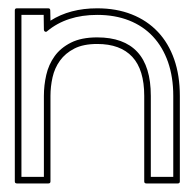

<svg xmlns="http://www.w3.org/2000/svg" viewBox="-20 -424 458 455"><path d="M94.2 -404.3Q99.1 -404.3 99.1 -399.4L99.6 -375Q145.5 -404.3 210.4 -404.3Q255.9 -404.3 292.2 -389.9Q328.6 -375.5 354 -348.6Q379.4 -321.8 392.8 -283.4Q406.2 -245.1 406.2 -196.8V5.9Q406.2 10.7 401.4 10.7H326.7Q321.8 10.7 321.8 5.9V-196.8Q321.8 -258.8 293.5 -289.3Q265.1 -319.8 210.4 -319.8Q177.2 -319.8 156 -308.8Q134.8 -297.9 122.1 -280.3Q109.4 -262.7 104.5 -240.7Q99.6 -218.8 99.6 -196.8V5.9Q99.6 10.7 94.7 10.7H20Q15.1 10.7 15.1 5.9V-399.4Q15.1 -404.3 20 -404.3ZM30.8 -388.7V-4.9H84V-196.8Q84 -221.7 89.6 -246.3Q95.2 -271 109.4 -290.8Q123.5 -310.5 148.2 -323Q172.9 -335.4 210.4 -335.4Q273.4 -335.4 305.4 -301Q337.4 -266.6 337.4 -196.8V-4.9H390.6V-196.8Q390.6 -241.2 378.2 -276.9Q365.7 -312.5 342.5 -337.4Q319.3 -362.3 285.9 -375.5Q252.4 -388.7 210.4 -388.7Q138.2 -388.7 91.8 -350.1Q89.4 -347.7 86.7 -349.1Q84 -350.6 84 -354L83.5 -388.7Z"/></svg>

Font: Fibel Sued Kontur LRS
Style: Regular
Weight: 400
Designer: Peter Wiegel
Foundry: Peter Wiegel
Version: Version 000.000